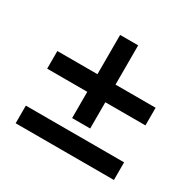

<svg xmlns="http://www.w3.org/2000/svg" viewBox="-123 -829 800 792"><g transform="rotate(30 277.0 -433.5)"><path d="M43 -512H234V-699H320V-512H511V-428H320V-303H234V-428H43ZM43 -252H511V-168H43Z"/></g></svg>

Font: PT Sans Caption
Style: Regular
Weight: 400
Designer: A.Korolkova, O.Umpeleva, V.Yefimov
Foundry: ParaType Ltd
Version: Version 2.004W OFL